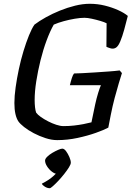

<svg xmlns="http://www.w3.org/2000/svg" viewBox="-20 -740 715 1014"><path d="M282 0Q253 0 220.5 -10.5Q188 -21 158.5 -36.5Q129 -52 107.5 -69Q86 -86 77 -99Q67 -114 61.5 -138Q56 -162 56 -196Q56 -232 62.5 -278.5Q69 -325 79.5 -374.5Q90 -424 104 -470Q118 -516 133 -553Q148 -590 162 -610Q187 -629 222 -648.5Q257 -668 296.5 -684Q336 -700 376.5 -710Q417 -720 454 -720Q495 -720 533.5 -710.5Q572 -701 604 -686.5Q636 -672 655 -656Q646 -620 636 -583.5Q626 -547 615 -521Q604 -495 592 -488Q579 -480 563 -485Q547 -490 542 -493L543 -617Q532 -623 510 -629.5Q488 -636 465 -641Q442 -646 426 -646Q404 -646 374.5 -641Q345 -636 316 -628Q287 -620 264 -610Q245 -577 226.5 -527.5Q208 -478 194 -421.5Q180 -365 171.5 -310.5Q163 -256 163 -212Q163 -191 165 -173.5Q167 -156 171 -145Q179 -134 196 -122Q213 -110 234.5 -99Q256 -88 277.5 -81Q299 -74 315 -74Q344 -74 370.5 -77Q397 -80 420.5 -84.5Q444 -89 463 -94L483 -190Q490 -222 498.5 -249.5Q507 -277 513 -290H349Q354 -311 359.5 -328Q365 -345 371 -352Q383 -352 413.5 -353.5Q444 -355 481.5 -357.5Q519 -360 554.5 -362.5Q590 -365 612 -368L624 -354Q618 -335 607.5 -300.5Q597 -266 585.5 -222.5Q574 -179 565 -133L552 -66Q530 -54 486.5 -38.5Q443 -23 389.5 -11.5Q336 0 282 0ZM243 254Q230 254 217 246Q204 238 201 230Q219 221 235 210.5Q251 200 264 188Q277 176 285 165L281 178Q269 178 254 166.5Q239 155 228.5 138.5Q218 122 218 108Q218 99 229 88Q240 77 256 67.5Q272 58 287 51.5Q302 45 309 45Q319 45 329 58.5Q339 72 346.5 89.5Q354 107 354 119Q354 128 344 144Q334 160 319 179Q304 198 288 215Q272 232 259.5 243Q247 254 243 254Z"/></svg>

Font: Texturina Medium 12pt Medium
Style: Italic
Weight: 500
Italic angle: -11°
Version: Version 1.002